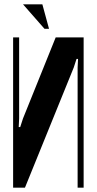

<svg xmlns="http://www.w3.org/2000/svg" viewBox="-20 -873 449 893"><path d="M369 -699V0H341V-559L343 -599H336L323 -559L96 0H41V-699H69V-322L67 -282H74L87 -322L239 -699ZM187 -739 87 -853H177L208 -739Z"/></svg>

Font: Moniqa Black Heading
Style: Regular
Weight: 900
Designer: Rajesh Rajput
Foundry: Rajesh Rajput
Version: Version 1.000